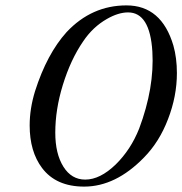

<svg xmlns="http://www.w3.org/2000/svg" viewBox="-20 -679 676 712"><path d="M623 -510Q636 -464 636 -408Q636 -322 603 -237Q571 -153 514 -95Q409 13 292 13Q188 13 136 -56Q90 -117 90 -214Q90 -276 110 -341Q154 -479 227 -560Q320 -659 449 -659Q579 -659 623 -510ZM545 -488Q536 -633 455 -633Q419 -633 377 -609Q324 -579 288 -525Q242 -458 213 -364Q185 -273 185 -187Q185 -109 215 -61Q245 -13 296 -13Q351 -13 409 -69Q465 -124 496 -202Q553 -354 545 -488Z"/></svg>

Font: GFS Solomos
Style: Regular
Weight: 400
Designer: George D. Matthiopoulos
Foundry: George D. Matthiopoulos
Version: Version 1.000